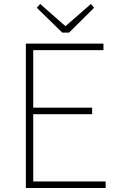

<svg xmlns="http://www.w3.org/2000/svg" viewBox="-20 -945 602 965"><path d="M293 -781H327L453 -906L437 -925L311 -815H307L182 -925L165 -906ZM110 0H511V-33H147V-371H443V-404H147V-693H500V-726H110Z"/></svg>

Font: SSpoqa Han Sans Neo Thin
Style: Regular
Weight: 100
Designer: [Spoqa Han Sans Neo] Dong-huui Kim  Younghwa Kang  Yujin Lee  [Noto Sans] Ryoko NISHIZUKA  (kana & ideographs); Paul D. 
Foundry: Spoqa (http://www.spoqa-han-sans.com)
Version: Version 1.000